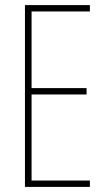

<svg xmlns="http://www.w3.org/2000/svg" viewBox="-20 -734 421 754"><path d="M333 0V-25H104V-363H320V-388H104V-689H333V-714H78V0Z"/></svg>

Font: Noto Sans Myanmar ExtraCondensed Thin
Style: Regular
Weight: 100
Width: 2
Designer: Monotype Design Team
Foundry: Monotype Imaging Inc.
Version: Version 2.107